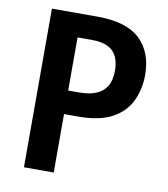

<svg xmlns="http://www.w3.org/2000/svg" viewBox="-81 -783 746 851"><g transform="rotate(10 292.5 -357.0)"><path d="M290 -714Q420 -714 481 -656Q542 -598 542 -496Q542 -435 518 -381.5Q494 -328 437 -295.5Q380 -263 282 -263H218V0H84V-714ZM285 -608H218V-369H268Q312 -369 343 -381.5Q374 -394 390.5 -421Q407 -448 407 -491Q407 -550 377 -579Q347 -608 285 -608Z"/></g></svg>

Font: Noto Sans Display SemiBold
Style: Regular
Weight: 600
Designer: Monotype Design Team
Foundry: Monotype Imaging Inc.
Version: Version 2.003